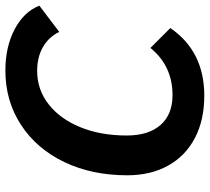

<svg xmlns="http://www.w3.org/2000/svg" viewBox="-52 -698 760 695"><g transform="rotate(-90 327.5 -350.0)"><path d="M41 -269Q41 -397 89 -497Q137 -597 223.5 -653.5Q310 -710 420 -710Q506 -710 569.5 -676.5Q633 -643 655 -587L560 -515Q541 -554 504.5 -574.5Q468 -595 419 -595Q351 -595 298 -553.5Q245 -512 215 -438.5Q185 -365 185 -271Q185 -192 223 -148.5Q261 -105 331 -105Q437 -105 502 -185L574 -113Q490 10 329 10Q241 10 176 -24Q111 -58 76 -121Q41 -184 41 -269Z"/></g></svg>

Font: Sarabun
Style: Bold Italic
Weight: 700
Italic angle: -10°
Designer: Suppakit Chalermlarp | Katatrad Co.,Ltd.
Foundry: Cadson Demak Co.,Ltd.
Version: Version 1.000; ttfautohint (v1.6)